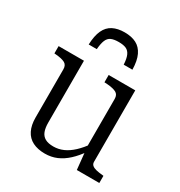

<svg xmlns="http://www.w3.org/2000/svg" viewBox="-184 -912 986 1050"><g transform="rotate(30 309.0 -386.5)"><path d="M299 -783Q256 -783 225.5 -767.5Q195 -752 179 -717.5Q163 -683 161 -627H212Q215 -664 223.5 -684.5Q232 -705 249.5 -713Q267 -721 297 -721Q327 -721 344.5 -713Q362 -705 371 -684.5Q380 -664 382 -627H437Q436 -683 419.5 -717.5Q403 -752 373 -767.5Q343 -783 299 -783ZM183 -537V-147Q183 -113 191.5 -91Q200 -69 219.5 -58Q239 -47 272 -47Q304 -47 333.5 -60Q363 -73 391.5 -99.5Q420 -126 447 -165L449 -117Q421 -76 390 -47.5Q359 -19 325 -4.5Q291 10 251 10Q206 10 174 -6Q142 -22 125.5 -55Q109 -88 109 -136V-440Q109 -467 90 -477Q71 -487 34 -490L23 -491V-537ZM507 -537V-86Q507 -72 516.5 -64Q526 -56 543 -52Q560 -48 583 -46L590 -45V0H448L436 -117L433 -124V-440Q433 -467 414 -477Q395 -487 357 -490L339 -491V-537Z"/></g></svg>

Font: Roboto Serif SemiCondensed Light
Style: Regular
Weight: 300
Width: 4
Designer: Greg Gazdowicz
Foundry: Commercial Type
Version: Version 1.007